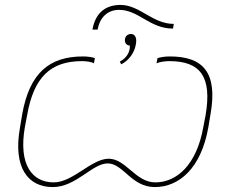

<svg xmlns="http://www.w3.org/2000/svg" viewBox="-20 -754 934 779"><path d="M194 5C289 5 354 -91 417 -91C480 -91 513 5 608 5C708 5 796 -73 825 -236L834 -290C864 -459 805 -525 669 -525C650 -525 630 -522 619 -518L615 -497C627 -503 651 -506 667 -506C793 -506 841 -443 814 -286L805 -239C778 -85 697 -14 610 -14C530 -14 491 -110 421 -110C351 -110 276 -14 198 -14C111 -14 54 -85 81 -239L90 -286C117 -443 187 -506 313 -506C329 -506 353 -503 361 -497L365 -518C356 -522 336 -525 317 -525C181 -525 100 -459 70 -290L61 -236C32 -73 94 5 194 5ZM355 -634H376C384 -680 414 -714 463 -714C543 -714 587 -638 682 -638L685 -657C599 -657 547 -734 469 -734C411 -734 368 -705 355 -634ZM466 -504 472 -493C503 -509 525 -539 531 -573C536 -597 530 -614 514 -616C500 -617 489 -609 487 -595C485 -581 492 -570 507 -569C508 -542 493 -518 466 -504Z"/></svg>

Font: Fixel Display Thin
Style: Italic
Weight: 100
Italic angle: -10°
Designer: AlfaBravo + MacPaw
Foundry: Kyrylo Tkachov, Marchela Mozhyna, Serhii Makarenko, Maria Weinstein, Zakhar Kryvoshyya
Version: Version 1.210;Glyphs 3.2 (3217)